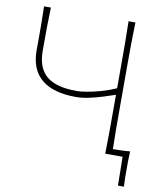

<svg xmlns="http://www.w3.org/2000/svg" viewBox="-93 -788 861 1018"><g transform="rotate(10 337.0 -279.0)"><path d="M516 0Q517.5 -61 517.8 -117Q518 -173 518 -238V-317.5Q488 -307 451.8 -295.8Q415.5 -284.5 378.5 -276.8Q341.5 -269 309.5 -269Q189 -269 125.8 -320.8Q62.5 -372.5 62.5 -478.5Q62.5 -489.5 62.8 -500.5Q63 -511.5 63 -522.5Q63 -576 62.8 -619.5Q62.5 -663 61 -713H98Q96 -661 95.5 -614.8Q95 -568.5 95 -512.5V-478.5Q95 -388 146.2 -344.5Q197.5 -301 309.5 -301Q330 -301 364.2 -306.8Q398.5 -312.5 439 -324Q479.5 -335.5 518 -352.5V-475Q518 -540.5 517.8 -596.5Q517.5 -652.5 516 -713H553Q551 -652.5 550.5 -596.5Q550 -540.5 550 -475V-238Q550 -181 550.2 -131.8Q550.5 -82.5 552 -31Q575 -31 598 -31.8Q621 -32.5 644 -35Q642.5 -9 642.2 15.8Q642 40.5 642 63.5Q642 86.5 642.2 109.5Q642.5 132.5 644 155H612L609.5 0Z"/></g></svg>

Font: Commissioner Flair Thin
Style: Regular
Weight: 100
Designer: Kostas Bartsokas
Foundry: Kostas Bartsokas
Version: Version 1.000; ttfautohint (v1.8.3)